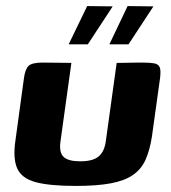

<svg xmlns="http://www.w3.org/2000/svg" viewBox="-20 -606 564 632"><path d="M215 -399 179 -140Q174 -104 189.5 -89.5Q205 -75 244 -75Q285 -75 304 -90.5Q323 -106 328 -139L364 -399Q365 -399 377 -399Q389 -399 405 -399.5Q421 -400 434 -400Q447 -400 450 -400Q474 -400 487.5 -397.5Q501 -395 505.5 -385Q510 -375 507 -350L480 -156Q473 -111 459 -80Q445 -49 417.5 -30Q390 -11 344.5 -2.5Q299 6 230 6Q143 6 97 -6.5Q51 -19 36.5 -52Q22 -85 31 -145L59 -350Q63 -379 74.5 -389.5Q86 -400 120 -400Q144 -400 167.5 -399.5Q191 -399 215 -399ZM340 -460 400 -586 485 -585 403 -460ZM206 -460 267 -586 351 -585 269 -460Z"/></svg>

Font: Genos
Style: Bold Italic
Weight: 700
Italic angle: -8°
Version: Version 1.010